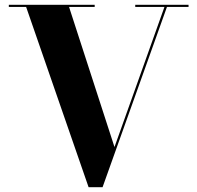

<svg xmlns="http://www.w3.org/2000/svg" viewBox="-20 -770 827 805"><path d="M460 -153.5 669.5 -741H547V-750H770.5V-741H680L410 15H351.5L89.5 -741H17V-750H377V-741H269.5Z"/></svg>

Font: Bodoni* 24pt
Style: Bold
Weight: 700
Version: Version 2.3